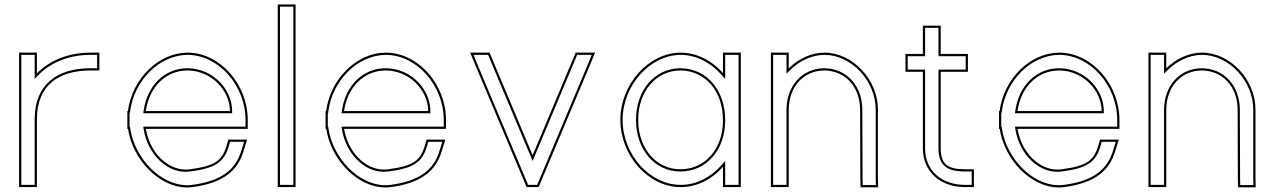

<svg xmlns="http://www.w3.org/2000/svg" viewBox="-20 -819 5721 861"><path d="M145.5 -490V-543V-583H65.5V-543V-285.9C65.5 -284.6 65.5 -283.3 65.5 -282V-242V-20V20H145.5V-20V-242V-282V-286.8C146.5 -432.5 238.1 -503 385.5 -503H425.5V-583H385.5C290 -583 204.2 -549.8 145.5 -490ZM152.6 -483C209.2 -540.6 292.3 -573 385.5 -573H415.5V-513H385.5C234.4 -513 136.5 -438.6 135.5 -286.8V10H75.5V-282C75.5 -283.4 75.5 -284.5 75.5 -285.9V-573H135.5V-465.5Z M633.9 -321C649.3 -429.5 723.6 -503 821 -503C931 -502 1011 -411 1011 -321ZM554.1 -241C574.8 -102.9 694.3 21.6 819 21.6C827 21.6 835 21 843 20C981 2 1046 -54 1072 -141L1088 -193H1004L996 -165C976 -100 946 -75 833 -60H832C825.5 -59.1 819 -58.6 812.6 -58.6C727.8 -58.6 650.5 -138.5 634.2 -241H1051H1091V-281C1091 -441 966 -583 821 -583C689.1 -582.1 572.3 -464.5 553.6 -321H551V-281V-241ZM622.4 -311H1021V-321C1021 -416.6 936.7 -511.9 821 -513C717.8 -513 639.9 -434.7 624 -322.4ZM561 -251V-311H562.4L563.5 -319.7C581.6 -459.1 695.2 -572.1 821 -573C959.3 -573 1081 -436.4 1081 -281V-251H622.4L624.3 -239.4C641.2 -133.5 721.3 -48.6 812.6 -48.6C819 -48.6 827.4 -49.3 832.7 -50H833.7L834.3 -50.1C948.6 -65.3 984.3 -93.1 1005.6 -162.2L1011.5 -183H1074.5L1062.4 -143.9C1037.7 -61.1 977.3 -7.6 841.7 10.1C834.1 11.1 826.6 11.6 819 11.6C700.8 11.6 584.1 -108.3 564 -242.5L562.8 -251Z M1225.5 -759V-20V20H1305.5V-20V-759V-799H1225.5ZM1235.5 10V-789H1295.5V10Z M1522.9 -321C1538.3 -429.5 1612.6 -503 1710 -503C1820 -502 1900 -411 1900 -321ZM1443.1 -241C1463.8 -102.9 1583.3 21.6 1708 21.6C1716 21.6 1724 21 1732 20C1870 2 1935 -54 1961 -141L1977 -193H1893L1885 -165C1865 -100 1835 -75 1722 -60H1721C1714.5 -59.1 1708 -58.6 1701.6 -58.6C1616.8 -58.6 1539.5 -138.5 1523.2 -241H1940H1980V-281C1980 -441 1855 -583 1710 -583C1578.1 -582.1 1461.3 -464.5 1442.6 -321H1440V-281V-241ZM1511.4 -311H1910V-321C1910 -416.6 1825.7 -511.9 1710 -513C1606.8 -513 1528.9 -434.7 1513 -322.4ZM1450 -251V-311H1451.4L1452.5 -319.7C1470.6 -459.1 1584.2 -572.1 1710 -573C1848.3 -573 1970 -436.4 1970 -281V-251H1511.4L1513.3 -239.4C1530.2 -133.5 1610.3 -48.6 1701.6 -48.6C1708 -48.6 1716.4 -49.3 1721.7 -50H1722.7L1723.3 -50.1C1837.6 -65.3 1873.3 -93.1 1894.6 -162.2L1900.5 -183H1963.5L1951.4 -143.9C1926.7 -61.1 1866.3 -7.6 1730.7 10.1C1723.1 11.1 1715.6 11.6 1708 11.6C1589.8 11.6 1473.1 -108.3 1453 -242.5L1451.8 -251Z M2111.5 -527 2331.5 -4 2341.5 20H2395.5L2405.5 -4L2625.5 -527L2648.5 -583H2561.5L2551.5 -559L2368.5 -123L2185.5 -559L2175.5 -583H2088.5ZM2120.7 -530.8 2103.4 -573H2168.8L2176.3 -555.1L2368.5 -97.2L2560.7 -555.2L2568.2 -573H2633.6L2616.3 -530.9L2396.3 -7.8L2388.8 10H2348.2L2340.7 -7.9Z M2762 -281C2762 -122 2887 20 3032 20C3032.5 20 3033 20 3033.5 20C3106.1 20 3173.1 -15.5 3222 -70.8V-20V20H3302V-20V-281V-284.8V-543V-583H3222V-543V-491.3C3172.5 -547.1 3104.6 -583 3032 -583C2888 -582 2762 -441 2762 -281ZM2842 -281C2842 -411 2923 -503 3032 -503C3142 -502 3222 -411 3222 -281V-276.3C3221 -148.8 3139.7 -60 3032 -60C3031.4 -60 3030.9 -60 3030.3 -60C2923.1 -60 2842 -152.7 2842 -281ZM2772 -281C2772 -436.3 2894.7 -572 3032 -573C3101.2 -573 3166.5 -538.8 3214.5 -484.7L3232 -465V-573H3292V10H3232V-97.2L3214.5 -77.4C3167.1 -23.9 3102.7 10 3033.5 10C3033 10 3032.7 10 3032 10C2893.6 10 2772 -126.7 2772 -281ZM2832 -281C2832 -148.6 2916.5 -50 3030.3 -50C3030.8 -50 3031.6 -50 3032 -50C3146 -50 3231 -144.4 3232 -276.3V-281C3232 -415.1 3148.6 -511.9 3032 -513C2916.4 -513 2832 -415.1 2832 -281Z M3517 -512.6V-543V-583H3437V-543V-326V-286V-20V20H3517V-20V-286V-326C3517 -430 3584 -503 3677 -503C3770 -502 3837 -430 3837 -326L3838 -19L3839 21H3918L3917 -20V-326C3918 -461 3804 -583 3677 -583C3617.4 -582.5 3560.4 -555.4 3517 -512.6ZM3524 -505.4C3565.9 -546.7 3620.6 -572.6 3677 -573C3797.7 -573 3908 -455.9 3907 -326V-19.9L3907.8 11H3848.8L3848 -19.1L3847 -326C3847 -434.6 3776.1 -511.9 3677.1 -513C3577.9 -513 3507 -434.5 3507 -326V10H3447V-573H3507V-488.6Z M4198.5 -497H4280.5H4320.5V-577H4280.5H4198.5V-664V-704H4118.5V-664V-577H4080.5H4040.5V-497H4080.5H4118.5V-152C4119.5 -48 4197.5 20 4307.5 20H4347.5V-60H4307.5C4227.5 -60 4199.5 -84 4198.5 -152ZM4188.5 -507V-151.9C4189.6 -78.6 4224.5 -50 4307.5 -50H4337.5V10H4307.5C4201.9 10 4129.4 -54.2 4128.5 -152V-507H4050.5V-567H4128.5V-694H4188.5V-567H4310.5V-507Z M4542.9 -321C4558.3 -429.5 4632.6 -503 4730 -503C4840 -502 4920 -411 4920 -321ZM4463.1 -241C4483.8 -102.9 4603.3 21.6 4728 21.6C4736 21.6 4744 21 4752 20C4890 2 4955 -54 4981 -141L4997 -193H4913L4905 -165C4885 -100 4855 -75 4742 -60H4741C4734.5 -59.1 4728 -58.6 4721.6 -58.6C4636.8 -58.6 4559.5 -138.5 4543.2 -241H4960H5000V-281C5000 -441 4875 -583 4730 -583C4598.1 -582.1 4481.3 -464.5 4462.6 -321H4460V-281V-241ZM4531.4 -311H4930V-321C4930 -416.6 4845.7 -511.9 4730 -513C4626.8 -513 4548.9 -434.7 4533 -322.4ZM4470 -251V-311H4471.4L4472.5 -319.7C4490.6 -459.1 4604.2 -572.1 4730 -573C4868.3 -573 4990 -436.4 4990 -281V-251H4531.4L4533.3 -239.4C4550.2 -133.5 4630.3 -48.6 4721.6 -48.6C4728 -48.6 4736.4 -49.3 4741.7 -50H4742.7L4743.3 -50.1C4857.6 -65.3 4893.3 -93.1 4914.6 -162.2L4920.5 -183H4983.5L4971.4 -143.9C4946.7 -61.1 4886.3 -7.6 4750.7 10.1C4743.1 11.1 4735.6 11.6 4728 11.6C4609.8 11.6 4493.1 -108.3 4473 -242.5L4471.8 -251Z M5210 -512.6V-543V-583H5130V-543V-326V-286V-20V20H5210V-20V-286V-326C5210 -430 5277 -503 5370 -503C5463 -502 5530 -430 5530 -326L5531 -19L5532 21H5611L5610 -20V-326C5611 -461 5497 -583 5370 -583C5310.4 -582.5 5253.4 -555.4 5210 -512.6ZM5217 -505.4C5258.9 -546.7 5313.6 -572.6 5370 -573C5490.7 -573 5601 -455.9 5600 -326V-19.9L5600.8 11H5541.8L5541 -19.1L5540 -326C5540 -434.6 5469.1 -511.9 5370.1 -513C5270.9 -513 5200 -434.5 5200 -326V10H5140V-573H5200V-488.6Z"/></svg>

Font: Nordica Advanced
Style: RegularOL
Weight: 300
Version: Version 1.07